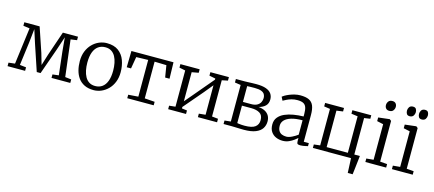

<svg xmlns="http://www.w3.org/2000/svg" viewBox="-64 -1443 5159 2283"><g transform="rotate(15 2516.0 -302.0)"><path d="M19 0V-43L97 -52L155.5 -501.5L76.5 -512.5V-555.5H265L366.5 -255L406 -118L448.5 -255L551 -555H737.5V-512L660.5 -501L715 -52L791 -43V0H560V-43L636 -52L603.5 -339L588 -507L532.5 -341L419.5 -22H372.5L265.5 -341.5L212.5 -507.5L194.5 -339.5L157 -52L235 -43V0Z M833 -281Q833 -349.5 854.8 -403Q876.5 -456.5 913.5 -493.8Q950.5 -531 996.2 -550.5Q1042 -570 1090 -570Q1179.5 -570 1233.8 -529.8Q1288 -489.5 1312.5 -423Q1337 -356.5 1337 -278Q1337 -210 1315.2 -156.2Q1293.5 -102.5 1256.5 -65.2Q1219.5 -28 1173.8 -8.5Q1128 11 1080 11Q1013 11 965.8 -12.2Q918.5 -35.5 889.2 -76Q860 -116.5 846.5 -169.2Q833 -222 833 -281ZM1085 -41Q1135.5 -41 1171.5 -67Q1207.5 -93 1226.8 -144.5Q1246 -196 1246 -272Q1246 -321.5 1237.2 -366Q1228.5 -410.5 1209.8 -444.8Q1191 -479 1160.5 -498.5Q1130 -518 1086 -518Q1035 -518 998.8 -492Q962.5 -466 943.2 -414.8Q924 -363.5 924 -287Q924 -237 933 -192.5Q942 -148 961 -113.8Q980 -79.5 1010.8 -60.2Q1041.5 -41 1085 -41Z M1492.5 0V-43L1615 -52V-504L1469 -500L1444 -354H1391L1395 -555H1913L1918 -354H1864L1840 -500L1694 -504V-52L1818 -43V0Z M1996 0V-43L2072.5 -51V-497L1998 -512V-555H2235V-512L2152 -497V-139L2233 -234L2443 -483V-497L2367 -512V-555H2595V-512L2522.5 -497V-51L2598 -43V0H2362V-43L2443 -51V-414L2353.5 -305L2152 -69V-51L2216 -43V0Z M2927 4Q2905.5 4 2875.5 3Q2845.5 2 2818.2 1Q2791 0 2776.5 0H2678V-43L2754 -51V-501L2681 -512V-555H2787Q2803.5 -555 2827.8 -556Q2852 -557 2879.2 -558Q2906.5 -559 2931.5 -559Q3007.5 -559 3053 -542.2Q3098.5 -525.5 3119 -495.5Q3139.5 -465.5 3139.5 -426Q3139.5 -374.5 3108.5 -345Q3077.5 -315.5 3026.5 -303.5Q3074 -299.5 3107.2 -282Q3140.5 -264.5 3158 -234.8Q3175.5 -205 3175.5 -164Q3175.5 -116 3151 -78Q3126.5 -40 3072 -18Q3017.5 4 2927 4ZM2924 -45Q3015 -45 3053.5 -74.5Q3092 -104 3092 -158Q3092 -219 3052.2 -243.2Q3012.5 -267.5 2949.5 -267.5H2832.5V-53Q2841 -51 2855.5 -49.2Q2870 -47.5 2887.8 -46.2Q2905.5 -45 2924 -45ZM2832.5 -313.5H2933Q2979 -313.5 3006.5 -329Q3034 -344.5 3046.5 -369.2Q3059 -394 3059 -422Q3059 -447.5 3047.5 -467.2Q3036 -487 3007.2 -498.5Q2978.5 -510 2926.5 -510Q2903 -510 2878.8 -509.5Q2854.5 -509 2832.5 -508Z M3239 -146Q3239 -198.5 3267.8 -234Q3296.5 -269.5 3344.8 -290.8Q3393 -312 3452.5 -322Q3512 -332 3574 -333V-365Q3574 -414.5 3563.5 -444.8Q3553 -475 3527 -488.5Q3501 -502 3454 -502Q3415 -502 3382.2 -492.5Q3349.5 -483 3324.2 -470.5Q3299 -458 3283 -449L3261 -493Q3268 -499.5 3288.2 -511.5Q3308.5 -523.5 3338.2 -536Q3368 -548.5 3403 -557.2Q3438 -566 3474 -566Q3540.5 -566 3580 -547Q3619.5 -528 3636.8 -485.5Q3654 -443 3654 -373V-43H3716V-6Q3705 -3 3689 0.5Q3673 4 3655.5 6.5Q3638 9 3623 9Q3601.5 9 3591.2 2.5Q3581 -4 3581 -33V-70Q3568.5 -59 3543.2 -39.8Q3518 -20.5 3483 -4.8Q3448 11 3406 11Q3361.5 11 3323.5 -5.5Q3285.5 -22 3262.2 -56.8Q3239 -91.5 3239 -146ZM3436 -48Q3466 -48 3505 -67Q3544 -86 3574 -109V-286Q3491 -285.5 3436.5 -268.8Q3382 -252 3355 -223Q3328 -194 3328 -156Q3328 -116 3342.2 -92.2Q3356.5 -68.5 3381 -58.2Q3405.5 -48 3436 -48Z M3777.5 0V-43L3853.5 -52V-501L3779.5 -512V-555H4012V-512L3933 -501V-52H4194V-501L4115 -512V-555H4347.5V-512L4273.5 -501V0ZM4255 180Q4254 157.5 4253 135Q4252 112.5 4251 90Q4250 67.5 4249 45Q4248 22.5 4247 0L4212 -52H4342Q4339.5 -29 4336.8 -5.8Q4334 17.5 4331.5 40.8Q4329 64 4326.2 87.2Q4323.5 110.5 4320.8 133.8Q4318 157 4315 180Z M4511.5 -51V-489L4433.5 -506V-551L4570.5 -567H4572.5L4592.5 -551V-50L4679.5 -43V0H4423.5V-43ZM4540 -661Q4512.5 -661 4498.5 -677.5Q4484.5 -694 4484.5 -718.5Q4484.5 -743 4499.8 -763.5Q4515 -784 4547 -784H4548Q4575.5 -784 4589.5 -767.5Q4603.5 -751 4603.5 -726.5Q4603.5 -702 4588.2 -681.5Q4573 -661 4541 -661Z M4791 -662Q4763.5 -662 4753.2 -679.8Q4743 -697.5 4743 -719Q4743 -741.5 4755.5 -761.2Q4768 -781 4797 -783H4802Q4830 -783 4840 -765.2Q4850 -747.5 4850 -727Q4850 -703.5 4836.5 -683.5Q4823 -663.5 4794.5 -662ZM4939.5 -662Q4912 -662 4901.8 -679.8Q4891.5 -697.5 4891.5 -719Q4891.5 -742 4904.2 -761.5Q4917 -781 4946 -783H4950.5Q4978.5 -783 4988.5 -765.2Q4998.5 -747.5 4998.5 -727Q4998.5 -703.5 4986 -683.8Q4973.5 -664 4944 -662ZM4838.5 -51V-489L4760.5 -506V-551L4897.5 -567H4899.5L4919.5 -551V-50L5006.5 -43V0H4750.5V-43Z"/></g></svg>

Font: Merriweather 7pt Light
Style: Regular
Weight: 300
Designer: Eben Sorkin
Foundry: Eben Sorkin
Version: Version 2.200;gftools[0.9.31]